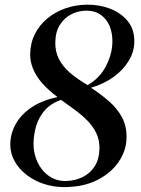

<svg xmlns="http://www.w3.org/2000/svg" viewBox="-20 -772 590 802"><path d="M246.5 9.5Q203 9.5 162.5 -4Q122 -17.5 90.5 -42Q59 -66.5 40.8 -99.2Q22.5 -132 23 -170Q23.5 -214.5 45.8 -254.2Q68 -294 111.8 -323.5Q155.5 -353 220.5 -366.5Q183 -394.5 157.2 -423.5Q131.5 -452.5 118.5 -483.5Q105.5 -514.5 106 -547Q107 -593 126.2 -630.8Q145.5 -668.5 178.8 -695.8Q212 -723 255.2 -737.8Q298.5 -752.5 346.5 -752.5Q396 -752.5 440.5 -735.5Q485 -718.5 513.2 -684.2Q541.5 -650 541 -599Q541 -557 518.2 -518.8Q495.5 -480.5 455 -451Q414.5 -421.5 360 -405.5Q403 -377.5 437 -347.5Q471 -317.5 490.2 -280.8Q509.5 -244 508.5 -196.5Q508 -144.5 476.5 -97.2Q445 -50 386.8 -20.2Q328.5 9.5 246.5 9.5ZM346 -416.5Q396 -444.5 422.5 -495.8Q449 -547 449.5 -597.5Q450 -634 437.8 -663.2Q425.5 -692.5 401 -710Q376.5 -727.5 341 -727.5Q308 -727.5 278.2 -712.5Q248.5 -697.5 230 -668Q211.5 -638.5 211 -594.5Q210.5 -556 226.2 -525.2Q242 -494.5 272.2 -468.2Q302.5 -442 346 -416.5ZM256 -16Q293.5 -17 325 -32.2Q356.5 -47.5 375.8 -77.8Q395 -108 395.5 -153.5Q395.5 -188.5 381.8 -216.8Q368 -245 344.5 -268.8Q321 -292.5 292.2 -313.5Q263.5 -334.5 235 -355Q191.5 -339.5 166.5 -310.5Q141.5 -281.5 131 -245.5Q120.5 -209.5 120 -171.5Q120 -130 137 -94Q154 -58 185 -36.5Q216 -15 256 -16Z"/></svg>

Font: Merriweather 144pt Medium
Style: Italic
Weight: 500
Italic angle: -7.8°
Version: Version 2.101